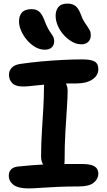

<svg xmlns="http://www.w3.org/2000/svg" viewBox="-20 -1039 598 1070"><path d="M107 -557Q66 -557 48 -576Q30 -595 30 -622Q30 -646 46.5 -662.5Q63 -679 95 -683Q149 -691 209 -696.5Q269 -702 328.5 -705Q388 -708 439 -708Q487 -708 507.5 -696Q528 -684 528 -654Q528 -618 494.5 -596Q461 -574 407 -574Q352 -574 311.5 -572.5Q271 -571 241 -568.5Q211 -566 187.5 -563.5Q164 -561 145 -559Q126 -557 107 -557ZM292 -88Q255 -88 232 -109Q209 -130 209 -165Q209 -237 213.5 -306Q218 -375 221.5 -438Q225 -501 225 -552Q225 -585 236 -601Q247 -617 275 -617Q308 -617 332.5 -593Q357 -569 357 -535Q357 -498 353 -439.5Q349 -381 344.5 -305.5Q340 -230 340 -141Q340 -88 292 -88ZM139 11Q81 11 55 -9Q29 -29 29 -61Q29 -81 41.5 -94.5Q54 -108 80 -111Q122 -115 157 -118Q192 -121 224.5 -122.5Q257 -124 289.5 -124.5Q322 -125 357.5 -125Q393 -125 435 -125Q473 -125 493 -118Q513 -111 520.5 -98.5Q528 -86 528 -71Q528 -42 502.5 -21Q477 0 420 0Q355 0 300 2.5Q245 5 204 8Q163 11 139 11ZM434 -792Q407 -792 381.5 -806.5Q356 -821 335 -844.5Q314 -868 302 -896Q290 -924 290 -951Q290 -982 306 -1000.5Q322 -1019 356 -1019Q382 -1019 399.5 -1006.5Q417 -994 430 -960Q439 -934 449 -918.5Q459 -903 467 -891.5Q475 -880 480.5 -869.5Q486 -859 486 -842Q486 -820 472 -806Q458 -792 434 -792ZM230 -762Q203 -762 178 -776Q153 -790 132 -814Q111 -838 98.5 -866Q86 -894 86 -920Q86 -951 102.5 -969.5Q119 -988 156 -988Q181 -988 197.5 -975Q214 -962 228 -925Q238 -898 247 -881.5Q256 -865 264 -854Q272 -843 277 -833.5Q282 -824 282 -810Q282 -788 268.5 -775Q255 -762 230 -762Z"/></svg>

Font: Shantell Sans SemiBold
Style: Regular
Weight: 600
Designer: Stephen Nixon, Anya Danilova, Shantell Martin
Foundry: Arrow Type
Version: Version 1.011;[c5ecc13dd]